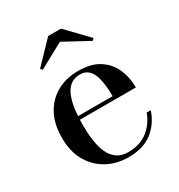

<svg xmlns="http://www.w3.org/2000/svg" viewBox="-166 -798 858 920"><g transform="rotate(-30 263.0 -338.0)"><path d="M279.5 10Q214.5 10 162 -18.5Q109.5 -47 78.8 -100.8Q48 -154.5 48 -230Q48 -305.5 77 -359Q106 -412.5 157.2 -441Q208.5 -469.5 274 -469.5Q346.5 -469.5 391 -440.5Q435.5 -411.5 455.8 -364.2Q476 -317 476 -262.5H115.5V-282H358.5Q358.5 -308.5 355.8 -337.8Q353 -367 345 -392.5Q337 -418 320 -434.2Q303 -450.5 274 -450.5Q241 -450.5 219.8 -433Q198.5 -415.5 186.8 -384.8Q175 -354 170.2 -315Q165.5 -276 165.5 -233Q165.5 -188.5 171 -148.5Q176.5 -108.5 190 -78Q203.5 -47.5 228 -29.8Q252.5 -12 290 -12Q356 -12 399 -46Q442 -80 460.5 -132.5H483Q463.5 -71 413.5 -30.5Q363.5 10 279.5 10ZM132.5 -559 122.5 -569 235 -686H306L418.5 -569L408.5 -559L270 -634Z"/></g></svg>

Font: Bodoni Moda Medium
Style: Regular
Weight: 500
Designer: Owen Earl
Foundry: indestructible type
Version: Version 2.005